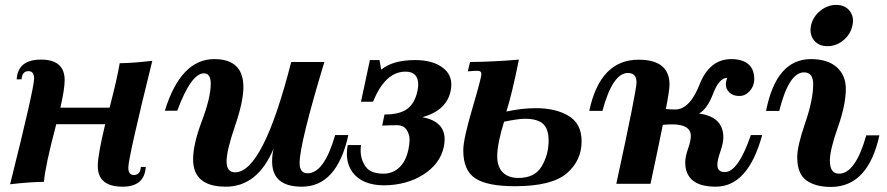

<svg xmlns="http://www.w3.org/2000/svg" viewBox="-20 -737 3556 770"><path d="M205.6 -238.8Q161.1 -70.8 156.2 -7.8Q94.2 -6.8 20.5 2Q116.7 -381.8 116.7 -421.9Q116.7 -451.7 94.2 -451.7Q68.8 -451.7 66.4 -418.9H46.9Q51.8 -498 144.5 -498Q239.3 -498 239.3 -415.5Q239.3 -380.4 222.2 -305.2H419.4Q450.2 -422.9 460 -483.4Q517.1 -484.4 590.8 -493.2Q494.6 -104.5 494.6 -64.5Q494.6 -35.2 517.1 -35.2Q542.5 -35.2 544.9 -67.4H564.5Q559.6 11.7 471.7 11.7Q372.1 11.7 372.1 -71.3Q372.1 -115.7 401.9 -238.8Z M885.7 11.7Q754.4 11.7 754.4 -98.1Q754.4 -158.2 789.8 -252.2Q825.2 -346.2 825.2 -400.9Q825.2 -442.9 797.9 -442.9Q746.6 -442.9 690.9 -293H641.1Q705.1 -500 839.4 -500Q956.1 -500 956.1 -387.7Q956.1 -329.6 922.4 -231.4Q888.7 -133.3 888.7 -89.8Q888.7 -45.9 922.9 -45.9Q1034.7 -45.9 1147.9 -488.3H1280.8Q1181.6 -160.2 1181.6 -83.5Q1181.6 -42 1213.4 -42Q1279.8 -42 1324.2 -195.3H1377Q1331.5 11.7 1190.4 11.7Q1071.3 11.7 1071.3 -89.4Q1071.3 -118.7 1077.6 -142.1Q1013.7 11.7 885.7 11.7Z M1522 6.3Q1433.1 6.3 1394 -45.9Q1371.1 -77.6 1371.1 -121.1Q1371.1 -137.2 1374.5 -155.3H1427.7Q1426.3 -144 1426.3 -133.8Q1426.3 -97.2 1446.3 -68.8Q1466.3 -40.5 1518.6 -40.5Q1551.8 -40.5 1577.6 -62Q1606.9 -86.4 1617.7 -136.7Q1622.6 -159.2 1622.6 -175.8Q1622.6 -198.7 1610.4 -216.8Q1598.1 -234.9 1571.8 -234.9Q1547.9 -234.9 1512.7 -233.4L1522 -277.8Q1583 -277.8 1613.3 -300.3Q1643.6 -322.8 1654.3 -372.6Q1657.2 -387.2 1657.2 -398.9Q1657.2 -420.4 1647 -433.6Q1633.8 -449.7 1606 -449.7Q1524.9 -449.7 1476.1 -329.1H1427.7L1463.4 -496.1H1502L1508.8 -457.5Q1554.7 -496.1 1645 -496.1Q1718.3 -496.1 1758.8 -462.9Q1790 -438 1790 -397.5Q1790 -385.3 1787.1 -371.6Q1770.5 -293.9 1674.3 -267.1Q1763.2 -250 1763.2 -178.2Q1763.2 -163.6 1759.8 -147.5Q1745.1 -79.1 1675.8 -35.6Q1610.8 4.9 1522 6.3Z M2059.6 -23.4Q2125 -23.4 2152.6 -70.3Q2180.2 -117.2 2180.2 -173.3Q2180.2 -219.7 2158 -240.2Q2135.7 -260.7 2085.4 -260.7Q2059.1 -260.7 2001.5 -249Q1974.1 -160.6 1974.1 -109.9Q1974.1 -67.9 1996.3 -45.7Q2018.6 -23.4 2059.6 -23.4ZM1910.6 -439.5Q1910.6 -453.1 1894.5 -453.1Q1879.9 -453.1 1856 -450.7L1865.2 -488.3Q1962.9 -489.3 2061 -498Q2033.2 -359.4 2010.7 -289.6Q2071.8 -303.2 2129.9 -303.2Q2209 -303.2 2260.7 -272Q2312.5 -240.7 2312.5 -170.4Q2312.5 -92.3 2252.2 -41.3Q2191.9 9.8 2044.4 9.8Q1934.6 9.8 1886.2 -21.7Q1837.9 -53.2 1837.9 -134.3Q1837.9 -178.7 1874.3 -302Q1910.6 -425.3 1910.6 -439.5Z M2650.4 -299.8Q2668 -297.9 2688 -297.9Q2746.1 -297.9 2785.9 -398.9Q2825.7 -500 2913.1 -500Q2956.1 -500 2980.5 -480.2Q3004.9 -460.4 3004.9 -419.4Q3004.9 -392.6 2987.1 -372.3Q2969.2 -352.1 2945.3 -352.1Q2919.4 -352.1 2905.3 -366Q2891.1 -379.9 2891.1 -397Q2891.1 -411.6 2896.5 -424.8Q2864.3 -424.8 2840.1 -361.8Q2815.9 -298.8 2783.2 -281.7Q2880.9 -268.6 2880.9 -186Q2880.9 -163.6 2868.9 -129.2Q2856.9 -94.7 2856.9 -76.2Q2856.9 -46.9 2886.7 -46.9Q2940.4 -46.9 2991.2 -195.3H3036.6Q2980 11.7 2850.6 11.7Q2729 11.7 2728 -85.4Q2728 -108.4 2739.3 -140.4Q2750.5 -172.4 2750.5 -191.4Q2750.5 -238.3 2674.8 -238.3Q2661.1 -238.3 2638.2 -236.3Q2622.1 -155.8 2588.9 0H2451.7Q2532.7 -373.5 2532.7 -406.7Q2532.7 -444.3 2498 -444.3Q2437 -444.3 2396 -292.5H2343.3Q2386.7 -497.6 2541 -497.6Q2665 -497.6 2665 -397.5Q2665 -375 2650.4 -299.8Z M3241.2 -399.4Q3241.2 -446.8 3204.6 -446.8Q3143.6 -446.8 3105 -292H3052.2Q3092.8 -500 3232.4 -500Q3298.8 -500 3335.4 -467.8Q3372.1 -435.5 3372.1 -380.4Q3372.1 -316.9 3340.1 -226.3Q3308.1 -135.7 3308.1 -92.8Q3308.1 -40.5 3344.7 -40.5Q3410.6 -40.5 3454.1 -194.3H3506.8Q3461.4 12.7 3312 12.7Q3250.5 12.7 3213.9 -13.7Q3177.2 -40 3177.2 -106.9Q3177.2 -151.4 3209.2 -244.1Q3241.2 -336.9 3241.2 -399.4ZM3298.3 -551.8Q3263.7 -551.8 3244.6 -575.2Q3230.5 -592.3 3230.5 -615.7Q3230.5 -624.5 3232.4 -634.3Q3240.2 -669.9 3269.5 -693.6Q3298.8 -717.3 3333.5 -717.3Q3368.7 -717.3 3387.2 -693.8Q3400.9 -676.8 3400.9 -654.3Q3400.9 -644.5 3398.4 -634.3Q3391.1 -599.1 3362.3 -575.4Q3333.5 -551.8 3298.3 -551.8Z"/></svg>

Font: Munson
Style: Bold Italic
Weight: 700
Italic angle: -12°
Designer: Paul James MIller
Foundry: High-Logic / Made with FontCreator
Version: Version 2.10;May 5, 2019;FontCreator 11.5.0.2430 64-bit